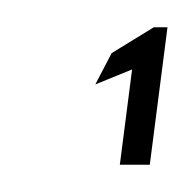

<svg xmlns="http://www.w3.org/2000/svg" viewBox="-20 -282 143 141"><path d="M50 -220 77 -231 68 -161H90L103 -262H93L62 -243Z"/></svg>

Font: Hussar Tani
Style: DwaKurs
Weight: 700
Foundry: Cannot Into Space Fonts
Version: Version 0.92